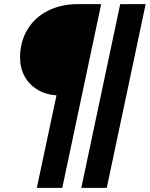

<svg xmlns="http://www.w3.org/2000/svg" viewBox="-20 -718 724 928"><path d="M77 -440Q77 -516 112.5 -575Q148 -634 211.5 -666Q275 -698 355 -698H469L281 190H158L253 -257Q199 -261 159.5 -285.5Q120 -310 98.5 -350Q77 -390 77 -440ZM561 -698H684L496 190H373Z"/></svg>

Font: Azeret Mono SemiBold
Style: Italic
Weight: 600
Italic angle: -12°
Designer: Martin Vácha
Foundry: Displaay
Version: Version 1.000; Glyphs 3.0.3, build 3074